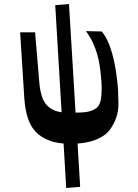

<svg xmlns="http://www.w3.org/2000/svg" viewBox="-20 -709 693 963"><path d="M572 -262Q573 -226 574 -190Q575 -154 563 -119.5Q551 -85 530.5 -57.5Q510 -30 468.5 -11.5Q427 7 369 11L382 228L312 234L299 11Q211 4 160.5 -46.5Q110 -97 102 -216L81 -547H156L177 -297Q184 -216 212.5 -184Q241 -152 289 -146L257 -683L326 -689L359 -144Q399 -144 422 -149Q445 -154 462 -166Q479 -178 484.5 -203.5Q490 -229 490 -264.5Q490 -300 483 -358Q469 -476 411 -553L490 -551Q554 -477 572 -262Z"/></svg>

Font: OpenDyslexic
Style: Regular
Weight: 400
Designer: Abbie Gonzalez
Version: Version 0.920;hotconv 1.0.109;makeotfexe 2.5.65596